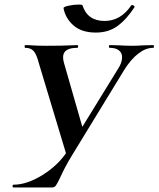

<svg xmlns="http://www.w3.org/2000/svg" viewBox="-20 -823 696 843"><path d="M516 -571Q516 -591 502 -602Q488 -613 462 -613Q458 -613 458 -619Q458 -625 461 -625L501 -624Q535 -622 561 -622Q581 -622 611 -624L653 -625Q656 -625 656 -619Q656 -613 653 -613Q620 -613 587.5 -588Q555 -563 526 -517L295 -139Q266 -92 243 -41Q231 -16 225 -8Q219 0 209 0H39Q35 0 35 -6Q35 -12 39 -12Q98 -12 166.5 -54.5Q235 -97 275 -158L499 -522Q516 -548 516 -571ZM91 -613Q88 -613 88 -619Q88 -625 91 -625Q109 -625 117 -624Q143 -622 186 -622Q251 -622 293 -624Q304 -625 319 -625Q323 -625 323 -619Q323 -613 319 -613Q257 -613 257 -572Q257 -562 260 -550L347 -247L276 -129L151 -544Q141 -583 128.5 -598Q116 -613 91 -613ZM259 -787Q258 -793 281.5 -798Q305 -803 326 -803Q341 -803 342 -800Q364 -731 439 -731Q510 -731 556 -799Q558 -801 560 -801Q564 -801 568 -797.5Q572 -794 571 -792Q535 -737 495.5 -708.5Q456 -680 401 -680Q338 -680 302.5 -711.5Q267 -743 259 -787Z"/></svg>

Font: Cormorant Garamond
Style: Bold Italic
Weight: 700
Italic angle: -10°
Designer: Christian Thalmann (Catharsis Fonts)
Foundry: Catharsis Fonts
Version: Version 4.000